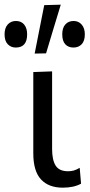

<svg xmlns="http://www.w3.org/2000/svg" viewBox="-68 -812 394 842"><path d="M207 11Q145 11 111.5 -25.5Q78 -62 78 -139.5V-496L160.5 -499V-158.5Q160.5 -110.5 176 -85.8Q191.5 -61 230.5 -61Q243.5 -61 255.5 -64.2Q267.5 -67.5 281.5 -76L287.5 -6.5Q256 11 207 11ZM84 -577Q94.5 -630.5 105 -683.5Q115.5 -736.5 126 -789.5L198.5 -791.5Q182 -737.5 166 -684.5Q150 -631.5 134 -578ZM1 -603.5Q-20 -603.5 -34 -618Q-48 -632.5 -48 -661.5Q-48 -689.5 -34 -704.8Q-20 -720 2 -720Q25 -720 38 -704.2Q51 -688.5 51 -661.5Q51 -603.5 1 -603.5ZM254 -603.5Q231.5 -603.5 218.2 -618Q205 -632.5 205 -661.5Q205 -689.5 218.5 -704.8Q232 -720 255 -720Q276.5 -720 290.2 -704.2Q304 -688.5 304 -661.5Q304 -632.5 290.2 -618Q276.5 -603.5 254 -603.5Z"/></svg>

Font: Heraclito
Style: Regular
Weight: 400
Designer: Kostas Bartsokas (font) & Cristiano Sobral (main changes)
Foundry: Kostas Bartsokas (font) & Cristiano Sobral (main changes)
Version: Version 1.00;July 8, 2020;FontCreator 13.0.0.2655 64-bit